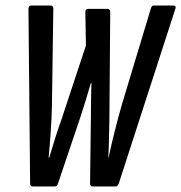

<svg xmlns="http://www.w3.org/2000/svg" viewBox="-20 -675 656 695"><path d="M99 0Q89 0 89 -11L83 -644Q83 -655 94 -655H162Q173 -655 173 -644L168 -293Q167 -247 163.5 -196Q160 -145 156 -104H158Q168 -137 178.5 -171Q189 -205 201 -238L291 -510L289 -632Q289 -643 300 -643H368Q379 -643 379 -632L376 -242Q375 -207 374.5 -173Q374 -139 372 -104H373Q382 -147 394.5 -197Q407 -247 421 -296L526 -644Q529 -655 536 -655H606Q612 -655 614.5 -652.5Q617 -650 615 -644L410 -11Q406 0 399 0H317Q306 0 306 -11L309 -249Q309 -280 309.5 -311.5Q310 -343 311 -375H309Q300 -344 290.5 -312.5Q281 -281 271 -251L190 -11Q187 0 179 0Z"/></svg>

Font: Sofia Sans Extra Condensed SemiBold
Style: Italic
Weight: 600
Italic angle: -9°
Designer: Botio Nikoltchev, Ani Petrova
Foundry: lettersoup
Version: Version 4.101